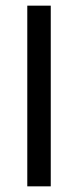

<svg xmlns="http://www.w3.org/2000/svg" viewBox="-20 -659 276 679"><path d="M159.5 -639V0H76.5V-639Z"/></svg>

Font: Anek Devanagari Medium
Style: Regular
Weight: 400
Version: Version 1.003